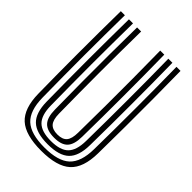

<svg xmlns="http://www.w3.org/2000/svg" viewBox="-237 -896 1003 1003"><g transform="rotate(45 264.0 -395.0)"><path d="M264.2 10Q147.2 10 96 -36.8Q44.8 -83.5 43.2 -191Q42.2 -262 41.6 -336.2Q41 -410.5 41 -487.1Q41 -563.8 41.5 -642.1Q42 -720.5 43.2 -800H73.2Q72.2 -726.8 71.6 -650.8Q71 -574.8 71 -497.8Q71 -420.8 71.6 -343.8Q72.2 -266.8 73.2 -191.5Q74.5 -96.5 118.8 -55.2Q163 -14 264.2 -14Q365 -14 409 -55.2Q453 -96.5 454.2 -191.5Q455.2 -267 455.9 -343.4Q456.5 -419.8 456.5 -496.2Q456.5 -572.8 456 -648.9Q455.5 -725 454.2 -800H484.2Q485.8 -700 486.2 -598Q486.8 -496 486.2 -393.8Q485.8 -291.5 484.2 -191Q482.8 -83.5 431.8 -36.8Q380.8 10 264.2 10ZM264.2 -38Q179.2 -38 141.9 -73.8Q104.5 -109.5 103.2 -191.8Q102.2 -269.8 101.6 -346.4Q101 -423 101 -498.8Q101 -574.5 101.6 -649.8Q102.2 -725 103.2 -800H133.2Q132.2 -724.8 131.6 -649.1Q131 -573.5 131 -497.4Q131 -421.2 131.6 -345Q132.2 -268.8 133.2 -192.2Q134.2 -122.5 164.6 -92.2Q195 -62 264.2 -62Q333 -62 363.1 -92.2Q393.2 -122.5 394.2 -192.2Q395.2 -267.8 395.9 -344Q396.5 -420.2 396.5 -496.6Q396.5 -573 396 -649Q395.5 -725 394.2 -800H424.2Q425.5 -723.5 426 -647.2Q426.5 -571 426.5 -494.8Q426.5 -418.5 426 -342.8Q425.5 -267 424.2 -191.8Q423.2 -109.5 386 -73.8Q348.8 -38 264.2 -38ZM264.2 -86Q211 -86 187.5 -110.8Q164 -135.5 163.2 -192.8Q161.8 -296 161.2 -397.4Q160.8 -498.8 161.2 -599.2Q161.8 -699.8 163.2 -800H193.2Q192.2 -726.8 191.6 -650.9Q191 -575 191 -498.1Q191 -421.2 191.6 -344.5Q192.2 -267.8 193.2 -193Q193.8 -148.5 210.4 -129.2Q227 -110 264.2 -110Q301.2 -110 317.5 -129.2Q333.8 -148.5 334.2 -193Q335.8 -294 336.2 -395.6Q336.8 -497.2 336.2 -598.6Q335.8 -700 334.2 -800H364.2Q365.5 -723.2 366 -647Q366.5 -570.8 366.5 -494.8Q366.5 -418.8 366 -343.2Q365.5 -267.8 364.2 -192.8Q363.5 -135.5 340.2 -110.8Q317 -86 264.2 -86Z"/></g></svg>

Font: Big Shoulders Inline Text Thin Black
Style: Regular
Weight: 900
Version: Version 2.002